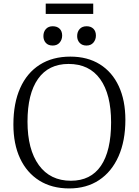

<svg xmlns="http://www.w3.org/2000/svg" viewBox="-20 -1041 778 1075"><path d="M368 14Q270 14 200 -30Q130 -74 92.5 -154Q55 -234 55 -344Q55 -463 93 -548Q131 -633 202.5 -678.5Q274 -724 374 -724Q470 -724 539 -681Q608 -638 645 -558.5Q682 -479 682 -370Q682 -252 643.5 -165.5Q605 -79 534.5 -32.5Q464 14 368 14ZM377 -29Q488 -29 545 -112.5Q602 -196 602 -356Q602 -513 541 -598Q480 -683 364 -683Q252 -683 193 -599.5Q134 -516 134 -360Q134 -204 197.5 -116.5Q261 -29 377 -29ZM464 -786Q440 -786 426 -801Q412 -816 412 -839Q412 -863 426 -878.5Q440 -894 465 -894Q489 -894 503 -880Q517 -866 517 -842Q517 -819 503 -802.5Q489 -786 464 -786ZM275 -786Q250 -786 236.5 -801Q223 -816 223 -839Q223 -863 237 -878.5Q251 -894 275 -894Q300 -894 314 -880Q328 -866 328 -842Q328 -819 314 -802.5Q300 -786 275 -786ZM236 -963V-1021H502V-963Z"/></svg>

Font: Literata 36pt Light
Style: Regular
Weight: 300
Designer: Latin by Veronika Burian and Jose Scaglione. Greek by Irene Vlachou. Cyrillic by Vera Evstafieva.
Foundry: TypeTogether
Version: Version 3.002